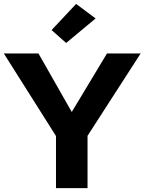

<svg xmlns="http://www.w3.org/2000/svg" viewBox="-25 -978 751 998"><path d="M531 -700H706L430 -272V0H266V-271L-5 -700H175L348 -396ZM471.9 -882.1 318.9 -754.6 243.2 -821.7 370.7 -957.7Z"/></svg>

Font: Copperplate Sans CC
Style: Bold
Weight: 700
Designer: indestructible type*
Foundry: Cowboy Collective
Version: Version 1.000